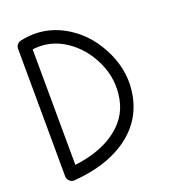

<svg xmlns="http://www.w3.org/2000/svg" viewBox="-131 -802 796 902"><g transform="rotate(-20 267.0 -350.5)"><path d="M43.5 -494.1ZM51.8 -25.9 48.8 -667Q48.8 -678.2 55.9 -687Q63 -695.8 73.7 -698.2Q203.1 -726.6 314.5 -653.3Q402.3 -595.7 451.2 -490Q500 -384.3 479 -274.4Q454.6 -147 341.8 -72.8Q241.7 -6.8 85.9 4.9Q73.2 5.9 63 -3.4Q52.7 -12.7 51.8 -25.9ZM112.3 -640.6 115.2 -62Q231.4 -76.2 307.1 -126Q397.5 -185.5 415.5 -281Q433.6 -376.5 392.8 -464.6Q352.1 -552.7 276.6 -602.3Q201.2 -651.9 112.3 -640.6Z"/></g></svg>

Font: Chilanka
Style: Regular
Weight: 400
Designer: Santhosh Thottingal <santhosh.thottingal@gmail.com>
Foundry: Swathanthra Malayalam Computing(SMC)
Version: Version 1.3; 20181103